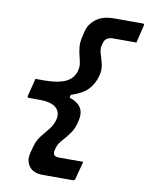

<svg xmlns="http://www.w3.org/2000/svg" viewBox="-98 -830 822 1062"><g transform="rotate(10 312.5 -299.5)"><path d="M358 -158Q349 -122 330.5 -96Q312 -70 293.5 -50Q275 -30 266 -11Q264 -4 262 2Q260 8 258 15Q250 51 288 51H425Q418 77 412 100.5Q406 124 399 150Q397 161 386 161H218Q163 161 139.5 128.5Q116 96 129 50L138 16Q148 -21 169 -47Q190 -73 210 -97.5Q230 -122 238 -153Q248 -195 221 -220Q194 -245 126 -245H68Q57 -245 60 -256Q66 -281 72.5 -305.5Q79 -330 85 -355H134Q213 -355 256 -376Q299 -397 310 -443Q315 -464 311.5 -484Q308 -504 302.5 -525Q297 -546 294.5 -571Q292 -596 299 -627L307 -660Q316 -701 353.5 -730.5Q391 -760 455 -760H616Q627 -760 624 -749Q618 -723 612 -699.5Q606 -676 600 -650H470Q426 -650 417 -614Q416 -609 414.5 -603.5Q413 -598 412 -593Q410 -573 418 -549Q426 -525 432.5 -496.5Q439 -468 430 -433Q417 -384 385.5 -352.5Q354 -321 293 -302L289 -286Q339 -269 355.5 -238.5Q372 -208 358 -158Z"/></g></svg>

Font: Recursive Sn Lnr St SmB
Style: Italic
Weight: 600
Italic angle: -15°
Version: Version 1.079;hotconv 1.0.112;makeotfexe 2.5.65598; ttfautoh